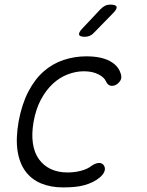

<svg xmlns="http://www.w3.org/2000/svg" viewBox="-20 -805 640 835"><path d="M61 -277Q75 -352 103 -406Q131 -460 169.5 -494Q208 -528 256 -544Q304 -560 355 -560Q389 -560 414.5 -554.5Q440 -549 457.5 -539.5Q475 -530 486 -518Q497 -506 502 -493Q512 -470 504.5 -456.5Q497 -443 484 -436Q470 -429 458.5 -433Q447 -437 441 -451Q433 -469 407.5 -482Q382 -495 344 -495Q310 -495 274.5 -481.5Q239 -468 209.5 -440.5Q180 -413 158 -372Q136 -331 126 -275Q117 -223 123 -182Q129 -141 149 -113Q169 -85 200.5 -70Q232 -55 274 -55Q305 -55 333 -62.5Q361 -70 380 -85Q393 -94 407 -96Q421 -98 430 -88Q434 -83 435.5 -77Q437 -71 435.5 -64Q434 -57 429 -49.5Q424 -42 416 -35Q401 -22 383.5 -13.5Q366 -5 346 0.5Q326 6 303 8Q280 10 254 10Q201 10 159.5 -7Q118 -24 91.5 -59Q65 -94 56.5 -148Q48 -202 61 -277ZM349 -645Q327 -645 324 -654Q321 -663 338 -681L417 -765Q427 -775 437 -780Q447 -785 459 -785Q484 -785 487 -775.5Q490 -766 471 -747L389 -663Q381 -654 371 -649.5Q361 -645 349 -645Z"/></svg>

Font: Maple Mono ExtraLight
Style: Italic
Weight: 275
Italic angle: -10°
Monospace: yes
Designer: subframe7536
Version: Version 7.000